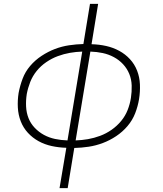

<svg xmlns="http://www.w3.org/2000/svg" viewBox="-20 -755 840 990"><path d="M287 215 322 7Q283 6 246.5 -2Q210 -10 179 -27Q148 -44 124 -70Q100 -96 87 -129.5Q74 -163 72 -200.5Q70 -238 76 -276Q83 -313 96.5 -349Q110 -385 135.5 -415Q161 -445 194.5 -467Q228 -489 263.5 -502.5Q299 -516 336 -521.5Q373 -527 410 -528L444 -735H486L452 -527Q491 -526 527 -518Q563 -510 594.5 -493Q626 -476 650 -450Q674 -424 687 -390.5Q700 -357 701.5 -319.5Q703 -282 697 -244Q691 -207 677 -171Q663 -135 637.5 -105Q612 -75 579 -53Q546 -31 510 -17.5Q474 -4 437.5 1.5Q401 7 363 8L329 215ZM328 -31 404 -489Q372 -488 340.5 -482.5Q309 -477 278 -465.5Q247 -454 218.5 -434.5Q190 -415 169 -389Q148 -363 136 -332.5Q124 -302 118 -270Q113 -238 114.5 -206Q116 -174 127 -146Q138 -118 159 -96Q180 -74 206.5 -59.5Q233 -45 264 -38.5Q295 -32 328 -31ZM370 -31Q402 -32 433.5 -37.5Q465 -43 496 -54.5Q527 -66 555 -85.5Q583 -105 604.5 -131Q626 -157 638 -187.5Q650 -218 655 -250Q660 -282 659 -314Q658 -346 646.5 -374Q635 -402 614.5 -424Q594 -446 567 -460.5Q540 -475 509.5 -481.5Q479 -488 446 -489Z"/></svg>

Font: Iosevka Aile XLt Obl
Style: Regular
Weight: 200
Italic angle: -9°
Designer: Belleve Invis
Foundry: Belleve Invis
Version: Version 31.1.0; ttfautohint (v1.8.4)